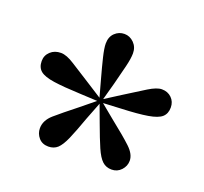

<svg xmlns="http://www.w3.org/2000/svg" viewBox="-84 -934 661 621"><g transform="rotate(20 246.5 -623.5)"><path d="M246.1 -836.9Q264.6 -836.9 278.8 -822.8Q293 -808.6 293 -787.1Q293 -769.5 285.9 -740.5Q278.8 -711.4 269 -673.8L252.9 -615.2L304.2 -647.9Q348.1 -675.8 376 -692.9Q403.8 -710 420.9 -710Q441.4 -710 454.6 -697Q467.8 -684.1 467.8 -664.1Q467.8 -643.1 454.8 -631.3Q441.9 -619.6 408.9 -614Q376 -608.4 316.9 -606L256.8 -603L304.2 -564Q353.5 -524.9 377.7 -502.2Q401.9 -479.5 401.9 -457Q401.9 -438.5 388.7 -424.3Q375.5 -410.2 356 -410.2Q336.9 -410.2 324 -422.1Q311 -434.1 298.8 -462.2Q286.6 -490.2 269 -538.1L247.1 -597.2L224.1 -538.1Q206.5 -488.8 194.3 -460.9Q182.1 -433.1 169.7 -421.6Q157.2 -410.2 138.2 -410.2Q117.2 -410.2 105 -424.3Q92.8 -438.5 92.8 -457Q92.8 -483.9 117.9 -505.9Q143.1 -527.8 189 -564L236.8 -603L175.8 -606Q118.2 -608.4 85 -613.3Q51.8 -618.2 37.8 -629.6Q23.9 -641.1 23.9 -663.1Q23.9 -682.6 38.1 -695.8Q52.2 -709 74.2 -709Q93.3 -709 120.8 -691.2Q148.4 -673.3 189 -647.9L240.2 -615.2L224.1 -673.8Q213.4 -712.4 206.3 -741.9Q199.2 -771.5 199.2 -787.1Q199.2 -810.1 213.1 -823.5Q227.1 -836.9 246.1 -836.9Z"/></g></svg>

Font: Source Han Serif JP Heavy
Style: Regular
Weight: 900
Designer: Ryoko NISHIZUKA  (kana & ideographs); Frank Grießhammer (Latin, Greek & Cyrillic); Wenlong ZHANG  (bopomofo); Sandoll Co
Foundry: Adobe Systems Incorporated
Version: Version 1.001;PS 1.001;hotconv 16.6.54;makeotf.lib2.5.65590